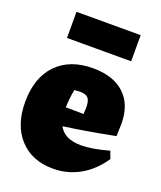

<svg xmlns="http://www.w3.org/2000/svg" viewBox="-139 -823 775 925"><g transform="rotate(20 249.0 -360.5)"><path d="M243 14Q135 14 71.5 -55Q8 -124 8 -243Q8 -368 75.5 -437.5Q143 -507 261 -507Q365 -507 422.5 -453.5Q480 -400 480 -302L478 -238Q395 -222 332.5 -211.5Q270 -201 217 -194Q246 -138 332 -138Q389 -138 474 -162L488 -124Q443 -57 380 -21.5Q317 14 243 14ZM211 -377Q202 -330 201 -285L292 -284L294 -317Q294 -351 282.5 -365Q271 -379 242 -379Q235 -379 227.5 -378.5Q220 -378 211 -377ZM92 -601V-735H421V-601Z"/></g></svg>

Font: Piazzolla Black
Style: Regular
Weight: 900
Designer: Juan Pablo del Peral
Foundry: Huerta Tipografica
Version: Version 1.330